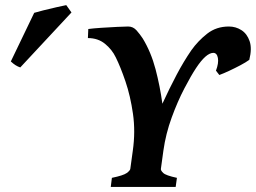

<svg xmlns="http://www.w3.org/2000/svg" viewBox="-20 -734 1005 754"><path d="M841.3 -439.5 828.1 -456.5Q839.4 -486.3 835.7 -506.3Q832 -526.4 817.4 -526.4Q789.1 -525.9 750 -466.8Q730.5 -437.5 703.9 -386.5Q677.2 -335.4 654.1 -272Q630.9 -208.5 621.6 -142.1L611.8 -70.8Q610.8 -64.5 621.1 -54.7Q631.3 -44.9 674.8 -35.6L669.9 0H415L419.4 -35.6Q464.4 -44.9 477.5 -54.4Q490.7 -64 491.7 -70.8L501.5 -142.1Q512.2 -217.3 502.2 -287.1Q492.2 -356.9 472.7 -414.3Q453.1 -471.7 434.6 -508.8Q419.9 -539.6 392.3 -562Q364.7 -584.5 325.2 -584.5L326.7 -620.1Q345.2 -622.6 377.4 -624.8Q409.7 -627 439.9 -628.4Q470.2 -629.9 483.4 -629.9Q502.9 -629.9 516.6 -614.3Q530.3 -598.6 540.5 -583Q573.2 -529.3 590.8 -462.4Q608.4 -395.5 617.7 -326.7Q646 -388.2 673.6 -440.4Q701.2 -492.7 731.4 -536.6Q757.8 -573.7 793.7 -601.8Q829.6 -629.9 878.9 -629.9Q905.8 -629.9 928 -615.7Q950.2 -601.6 960.2 -572.5Q970.2 -543.5 959 -499Q945.8 -489.3 924.1 -477.8Q902.3 -466.3 879.9 -455.8Q857.4 -445.3 841.3 -439.5ZM260.7 -685.1 59.6 -469.2Q41 -475.1 22.5 -492.7L114.3 -683.6Q125 -687 150.4 -693.4Q175.8 -699.7 201.7 -705.6Q227.5 -711.4 240.2 -713.9Z"/></svg>

Font: Gentium Plus
Style: Bold Italic
Weight: 700
Italic angle: -8°
Designer: Victor Gaultney, Annie Olsen, Iska Routamaa, Becca Hirsbrunner
Foundry: SIL International
Version: Version 6.101